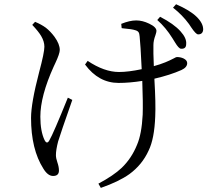

<svg xmlns="http://www.w3.org/2000/svg" viewBox="-20 -832 1040 927"><path d="M466.8 75.2 455.1 54.7Q528.3 15.6 567.4 -21.5Q615.2 -67.4 641.6 -132.8Q664.1 -184.6 668.9 -278.3Q670.9 -333 667 -437.5Q667 -440.4 667 -441.4Q605.5 -431.6 552.7 -431.6Q456.1 -431.6 390.6 -520.5L403.3 -538.1Q483.4 -484.4 554.7 -484.4Q599.6 -484.4 664.1 -498Q658.2 -622.1 654.3 -655.3Q653.3 -670.9 648.4 -677.2Q643.6 -683.6 631.8 -686.5Q618.2 -691.4 573.2 -695.3Q569.3 -696.3 567.4 -696.3L565.4 -716.8Q606.4 -733.4 637.7 -733.4Q668 -733.4 700.2 -717.8Q735.4 -701.2 735.4 -682.6Q735.4 -676.8 730.5 -662.1Q720.7 -635.7 720.7 -614.3Q719.7 -582 722.7 -512.7Q752 -520.5 778.3 -531.2Q797.9 -539.1 818.4 -549.8Q830.1 -556.6 834 -556.6Q851.6 -556.6 866.2 -549.8Q883.8 -541 883.8 -527.3Q883.8 -506.8 856.4 -494.1Q801.8 -469.7 725.6 -452.1Q725.6 -450.2 725.6 -446.3Q732.4 -332 729.5 -270.5Q725.6 -162.1 697.3 -104.5Q666 -36.1 604.5 8.8Q553.7 44.9 466.8 75.2ZM236.3 17.6Q210.9 17.6 189.5 -17.6Q129.9 -111.3 129.9 -262.7Q129.9 -334 168.9 -483.4Q194.3 -578.1 194.3 -606.4Q194.3 -631.8 178.7 -658.2Q166 -679.7 135.7 -711.9L149.4 -726.6Q179.7 -713.9 201.2 -698.2Q223.6 -680.7 243.2 -654.3Q268.6 -619.1 268.6 -590.8Q268.6 -573.2 247.1 -527.3Q242.2 -516.6 239.3 -510.7Q174.8 -368.2 174.8 -268.6Q174.8 -198.2 195.3 -155.3Q207 -132.8 218.8 -155.3Q237.3 -186.5 307.6 -360.4L329.1 -349.6Q272.5 -188.5 260.7 -149.4Q250 -108.4 250 -83Q250 -68.4 256.8 -48.8Q264.6 -26.4 264.6 -8.8Q264.6 17.6 236.3 17.6ZM853.5 -596.7Q842.8 -597.7 825.2 -627Q817.4 -640.6 812.5 -647.5Q780.3 -699.2 739.3 -735.4L752.9 -751Q819.3 -716.8 851.6 -680.7Q881.8 -647.5 878.9 -619.1Q878.9 -594.7 853.5 -596.7ZM936.5 -666Q925.8 -666 902.3 -701.2Q896.5 -710.9 892.6 -715.8Q860.4 -759.8 815.4 -794.9L830.1 -811.5Q897.5 -782.2 929.7 -750.5Q961.9 -718.8 960.9 -688.5Q959 -666 936.5 -666Z"/></svg>

Font: Bpmf Zihi Only R
Style: R
Weight: 400
Foundry: But Ko
Version: Version 1.320